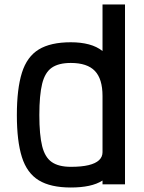

<svg xmlns="http://www.w3.org/2000/svg" viewBox="-20 -820 640 854"><path d="M295 14Q205 14 152.5 -18Q100 -50 77.5 -121Q55 -192 55 -308Q55 -425 77.5 -496.5Q100 -568 152.5 -600Q205 -632 295 -632Q340 -632 375.5 -622.5Q411 -613 436 -593V-800H536V0H436V-17Q411 -1 375.5 6.5Q340 14 295 14ZM295 -78Q343 -78 374 -85.5Q405 -93 420.5 -107.5Q436 -122 436 -143V-393Q436 -469 402 -504.5Q368 -540 295 -540Q241 -540 210.5 -519Q180 -498 167.5 -447.5Q155 -397 155 -308Q155 -220 167.5 -170Q180 -120 210.5 -99Q241 -78 295 -78Z"/></svg>

Font: Victor Mono Thin
Style: Regular
Weight: 100
Monospace: yes
Designer: Rune Bjørnerås
Version: Version 1.561;gftools[0.9.30]